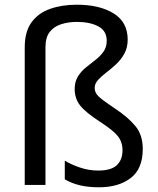

<svg xmlns="http://www.w3.org/2000/svg" viewBox="-20 -785 671 815"><path d="M522 -617Q522 -583 508 -557.5Q494 -532 473 -512.5Q452 -493 431 -477Q410 -461 396 -445.5Q382 -430 382 -412Q382 -399 388.5 -388Q395 -377 414 -362.5Q433 -348 470 -323Q524 -287 555 -249.5Q586 -212 586 -153Q586 -68 534.5 -29Q483 10 400 10Q353 10 317 1Q281 -8 255 -24V-103Q281 -87 319 -74Q357 -61 397 -61Q452 -61 476 -84Q500 -107 500 -147Q500 -183 479.5 -208Q459 -233 406 -267Q343 -308 320 -337.5Q297 -367 297 -407Q297 -438 310.5 -460Q324 -482 344.5 -498.5Q365 -515 385.5 -531Q406 -547 419.5 -566Q433 -585 433 -612Q433 -654 397.5 -673Q362 -692 306 -692Q271 -692 240.5 -682.5Q210 -673 191.5 -650Q173 -627 173 -584V0H85V-584Q85 -651 114 -690.5Q143 -730 193 -747.5Q243 -765 306 -765Q403 -765 462.5 -728Q522 -691 522 -617Z"/></svg>

Font: Noto Sans Masaram Gondi
Style: Regular
Weight: 400
Designer: Ek Type & Mukund Gokhale
Foundry: Ek Type
Version: Version 1.004; ttfautohint (v1.8.4.7-5d5b)